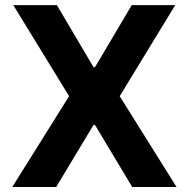

<svg xmlns="http://www.w3.org/2000/svg" viewBox="-20 -748 755 768"><path d="M207.6 -727.5 354.1 -479.3H360L507 -727.5H680.9L458.8 -363.3L686.1 0H508.8L360 -248.2H354.1L204.7 0H29.1L256.4 -363.3L33.2 -727.5Z"/></svg>

Font: Inter
Style: Regular
Weight: 400
Designer: Rasmus Andersson
Foundry: rsms
Version: Version 4.000;git-8c9346024